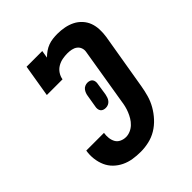

<svg xmlns="http://www.w3.org/2000/svg" viewBox="-206 -873 1012 1012"><g transform="rotate(-45 300.0 -367.5)"><path d="M259 8Q229 8 201 3.5Q173 -1 148 -13Q123 -25 103.5 -44Q84 -63 73 -88Q62 -113 58.5 -142Q55 -171 60 -200H192Q189 -182 191 -164Q193 -146 201 -131.5Q209 -117 225 -109.5Q241 -102 259 -102Q275 -102 291.5 -109Q308 -116 321 -128.5Q334 -141 343 -156Q352 -171 358.5 -187Q365 -203 369 -219.5Q373 -236 375 -252L427 -567Q430 -582 425 -596Q420 -610 408.5 -618.5Q397 -627 382 -630Q367 -633 352 -633Q334 -633 315 -629.5Q296 -626 279 -616Q262 -606 251 -589.5Q240 -573 237 -554H120L150 -735H267L260 -693Q273 -706 288 -716.5Q303 -727 319.5 -733Q336 -739 353.5 -741Q371 -743 387 -743Q414 -743 439.5 -738Q465 -733 487 -722Q509 -711 526 -692.5Q543 -674 551.5 -651Q560 -628 561 -601.5Q562 -575 558 -549L505 -234Q500 -204 491.5 -174Q483 -144 467 -116Q451 -88 428.5 -63.5Q406 -39 378.5 -22.5Q351 -6 320 1Q289 8 259 8ZM292 -286Q283 -286 275 -289Q267 -292 262.5 -298.5Q258 -305 257 -314Q256 -323 258 -331L269 -397Q270 -406 273.5 -415.5Q277 -425 283 -433Q289 -441 298.5 -445Q308 -449 317 -449Q326 -449 334 -446Q342 -443 346.5 -436.5Q351 -430 352 -421Q353 -412 351 -404L341 -338Q339 -329 336 -319.5Q333 -310 326.5 -302Q320 -294 311 -290Q302 -286 292 -286Z"/></g></svg>

Font: Iosevka Slab XBdEx
Style: Italic
Weight: 800
Width: 7
Italic angle: -9°
Monospace: yes
Designer: Belleve Invis
Foundry: Belleve Invis
Version: Version 11.1.1; ttfautohint (v1.8.3)